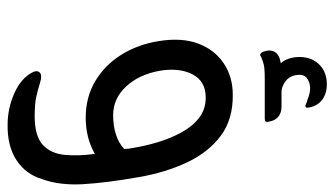

<svg xmlns="http://www.w3.org/2000/svg" viewBox="-207 -457 878 504"><g transform="rotate(90 232.0 -205.0)"><path d="M124 -449Q120 -449 116 -456Q109 -475 116.5 -487.5Q124 -500 146 -503Q132 -519 130 -544Q127 -579 147 -601.5Q167 -624 202 -624Q225 -624 241.5 -612Q258 -600 262 -578Q265 -566 256 -568Q253 -569 250 -570.5Q247 -572 242 -573Q223 -581 209 -580Q193 -579 183.5 -570Q174 -561 177 -544Q180 -525 194 -515Q208 -505 221 -505H259Q277 -505 287 -496Q297 -487 299 -473L300 -469Q301 -461 292 -461H188Q172 -461 160 -460Q148 -459 136 -454Q132 -453 129 -451Q126 -449 124 -449ZM445 -130Q460 -45 463.5 16.5Q467 78 450 124Q437 167 400 191Q363 215 307 214Q264 214 224 196Q184 178 169 147Q165 138 168.5 132Q172 126 181 126Q188 126 194 128Q217 135 235 139Q253 143 289 143Q339 142 361 121Q383 100 386.5 64.5Q390 29 384 -15Q342 9 289 9Q235 9 193 -16Q151 -41 124 -84Q97 -127 88 -182Q78 -243 94.5 -286.5Q111 -330 146.5 -353.5Q182 -377 228 -377Q293 -378 336.5 -345.5Q380 -313 406.5 -256.5Q433 -200 445 -130ZM282 -63Q309 -63 332 -70Q355 -77 371 -92Q371 -104 368 -117Q363 -148 353 -181Q343 -214 327.5 -242.5Q312 -271 289.5 -288.5Q267 -306 236 -306Q193 -306 175 -271Q157 -236 166 -184Q176 -130 207.5 -96.5Q239 -63 282 -63Z"/></g></svg>

Font: Zain
Style: Italic
Weight: 400
Italic angle: -10°
Designer: Zain,Boutros
Foundry: Mobile Telecommunications Company (Zain), 2024
Version: Version 1.51; ttfautohint (v1.8.4)